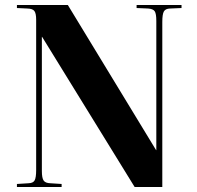

<svg xmlns="http://www.w3.org/2000/svg" viewBox="-20 -750 791 770"><path d="M47.9 0V-12.2L94.2 -15.1Q112.8 -15.6 118.9 -26.6Q125 -37.6 125 -67.9V-670.9Q125 -696.3 117.9 -705.8Q110.8 -715.3 89.8 -715.8L47.9 -717.8V-730H252L606 -147.9H606.9V-666Q606.9 -694.8 600.6 -704.6Q594.2 -714.4 574.2 -715.8L527.8 -717.8V-730H708V-717.8L662.1 -715.8Q643.6 -715.3 637.2 -704.1Q630.9 -692.9 630.9 -662.1V0H520L148.9 -602.1H147.9V-64Q147.9 -36.1 155 -25.9Q162.1 -15.6 182.1 -15.1L227.1 -12.2V0Z"/></svg>

Font: Display Regular
Style: Bold
Weight: 700
Designer: Latin by Veronika Burian and Jose Scaglione. Greek by Irene Vlachou. Cyrillic by Vera Evstafieva.
Foundry: TypeTogether
Version: Version 3.002